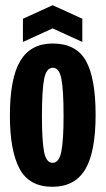

<svg xmlns="http://www.w3.org/2000/svg" viewBox="-20 -706 405 737"><path d="M181 11Q92 11 55 -58.5Q18 -128 18 -262Q18 -406 58 -472.5Q98 -539 182 -539Q272 -539 309.5 -473Q347 -407 347 -265Q347 -122 307 -55.5Q267 11 181 11ZM182 -81Q207 -81 215.5 -124.5Q224 -168 224 -260Q224 -362 215.5 -404Q207 -446 183 -446Q158 -446 149.5 -403.5Q141 -361 141 -258Q141 -167 149 -124Q157 -81 182 -81ZM68 -545V-634L182 -686L296 -634V-545L182 -597Z"/></svg>

Font: Bricolage Grotesque 48pt Condensed SemiBold
Style: Regular
Weight: 600
Width: 3
Designer: Mathieu Triay
Foundry: Atelier Triay
Version: Version 1.000; ttfautohint (v1.8.4.7-5d5b);gftools[0.9.32]